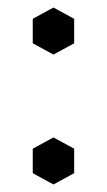

<svg xmlns="http://www.w3.org/2000/svg" viewBox="-20 -475 284 510"><path d="M122 -110 177 -80V-15L122 15L67 -15V-80ZM122 -455 177 -425V-360L122 -330L67 -360V-425Z"/></svg>

Font: Poltawski Nowy
Style: Regular
Weight: 400
Designer: Adam Pótawski, Mateusz Machalski, Borys Kosmynka, Ania Wieluska
Foundry: Capitalics.wtf
Version: Version 1.001;gftools[0.9.25]